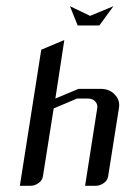

<svg xmlns="http://www.w3.org/2000/svg" viewBox="-20 -598 406 618"><path d="M43.9 0 112.8 -438 187 -469.2 158.2 -280.8 232.9 -312H303.2Q332.5 -312 349.1 -293.9Q363.8 -279.3 363.8 -259.3Q363.8 -255.9 362.8 -250L328.1 -30.8Q326.2 -17.1 314 -8.8Q302.2 0 288.1 0H253.9L293 -250Q294.9 -263.2 286.1 -272Q277.3 -280.8 263.2 -280.8H228L152.8 -249L118.2 -30.8Q116.2 -17.1 104 -8.8Q92.3 0 78.1 0ZM205.1 -578.1 270 -546.9 345.2 -578.1 299.8 -516.1H230Z"/></svg>

Font: Hhenum
Style: Italic
Weight: 400
Designer: T. Christopher White
Version: Version 1.0